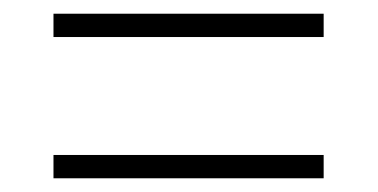

<svg xmlns="http://www.w3.org/2000/svg" viewBox="-20 -497 551 280"><path d="M58 -477V-443H452V-477ZM58 -271V-237H452V-271Z"/></svg>

Font: Noto Serif Sinhala SemiCondensed ExtraLight
Style: Regular
Weight: 200
Width: 4
Designer: Jelle Bosma - Monotype Design Team
Foundry: Monotype Imaging Inc.
Version: Version 2.007